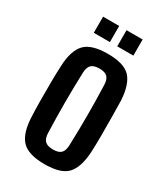

<svg xmlns="http://www.w3.org/2000/svg" viewBox="-188 -837 810 929"><g transform="rotate(30 216.5 -372.0)"><path d="M217 8Q127 8 90 -30Q53 -68 49 -157Q47 -195 46.5 -247Q46 -299 46.5 -351.5Q47 -404 49 -444Q53 -532 89.5 -570Q126 -608 217 -608Q308 -608 343.5 -569.5Q379 -531 384 -444Q385 -405 385.5 -353Q386 -301 386 -249Q386 -197 384 -157Q379 -69 343.5 -30.5Q308 8 217 8ZM217 -74Q248 -74 261.5 -87.5Q275 -101 276 -131Q279 -219 279 -300.5Q279 -382 276 -469Q275 -499 261.5 -512.5Q248 -526 217 -526Q186 -526 172 -512.5Q158 -499 157 -469Q154 -382 154 -300Q154 -218 157 -131Q158 -101 172 -87.5Q186 -74 217 -74ZM237 -662V-752H327V-662ZM106 -662V-752H196V-662Z"/></g></svg>

Font: Big Shoulders Display
Style: Bold
Weight: 700
Designer: Patric King
Foundry: XO Type Co
Version: Version 1.000; ttfautohint (v1.8.2)